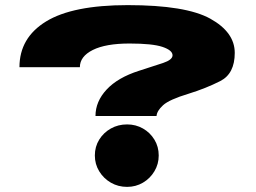

<svg xmlns="http://www.w3.org/2000/svg" viewBox="-20 -700 1000 750"><path d="M353 -247Q353 -303.5 396.5 -350.2Q440 -397 523 -423.5Q580 -441.5 617 -454Q654 -466.5 654 -484Q654 -503.5 614.8 -516.8Q575.5 -530 486 -530Q393 -530 342.5 -504.8Q292 -479.5 292 -437.5H56Q56 -552.5 160 -616.2Q264 -680 479 -680Q706 -680 801.5 -627Q897 -574 897 -493.5Q897 -412 840.2 -383.2Q783.5 -354.5 717 -334Q641 -311 617 -289Q593 -267 591.5 -247ZM476.5 30Q441.5 30 413 13.5Q384.5 -3 367.5 -31Q350.5 -59 350.5 -92.5Q350.5 -127 367.5 -154.5Q384.5 -182 413 -198Q441.5 -214 476.5 -214Q510.5 -214 538.5 -198Q566.5 -182 583.2 -154.5Q600 -127 600 -92.5Q600 -59 583.2 -31Q566.5 -3 538.5 13.5Q510.5 30 476.5 30Z"/></svg>

Font: Anybody UltraExpanded ExtraBold
Style: Regular
Weight: 800
Width: 9
Designer: Tyler Finck
Foundry: Etcetera Type Company
Version: Version 1.010; ttfautohint (v1.8.3) -l 8 -r 50 -G 200 -x 14 